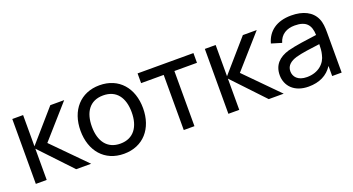

<svg xmlns="http://www.w3.org/2000/svg" viewBox="-42 -1021 2761 1502"><g transform="rotate(-20 1338.0 -270.0)"><path d="M160 0V-260L405.5 0H530L263.5 -270L502 -540H386.5L160 -280V-540H70L69.5 0Z M800 15C960.5 15 1060.5 -101 1060.5 -270.5C1060.5 -437.5 962 -555 800 -555C641.5 -555 540 -440 540 -270.5C540 -103 638.5 15 800 15ZM800 -69.5C691 -69.5 634.5 -148.5 634.5 -270.5C634.5 -388.5 687 -470.5 800 -470.5C910.5 -470.5 966 -392 966 -270.5C966 -151.5 911.5 -69.5 800 -69.5Z M1390 0V-459H1578V-540H1113V-459H1301V0Z M1763 0V-260L2008.5 0H2133L1866.5 -270L2105 -540H1989.5L1763 -280V-540H1673L1672.5 0Z M2598 -449.5C2567 -520 2493.5 -555 2396 -555C2274 -555 2198.5 -497.5 2173 -403L2257.5 -377.5C2277 -443.5 2329.5 -472 2395 -472C2488.5 -472 2525.5 -431 2528 -345C2448 -334 2353 -322.5 2285.5 -304.5C2203.5 -280.5 2153 -231 2153 -146C2153 -59 2215.5 15 2336.5 15C2426.5 15 2493.5 -18 2536.5 -84V0H2615.5V-334C2615.5 -376.5 2613 -416 2598 -449.5ZM2350 -59.5C2273 -59.5 2241.5 -102 2241.5 -146.5C2241.5 -197 2281 -221.5 2325.5 -235.5C2378 -250.5 2451 -259 2527 -269C2526.5 -244.5 2525.5 -210 2518 -184C2505 -117 2446 -59.5 2350 -59.5Z"/></g></svg>

Font: Hauora Medium
Style: Regular
Weight: 500
Designer: Wayne Shih
Foundry: WCYS
Version: Version 1.001;hotconv 1.0.109;makeotfexe 2.5.65596